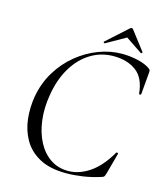

<svg xmlns="http://www.w3.org/2000/svg" viewBox="-116 -860 819 959"><g transform="rotate(15 293.5 -380.5)"><path d="M316.8 12.8Q231.8 12.8 177.8 -16.7Q123.8 -46.2 96.2 -95Q68.6 -143.8 62.5 -202Q56.4 -260.2 66.4 -317.8Q79.6 -390 115.3 -448.4Q151 -506.8 202.2 -548.7Q253.4 -590.6 313.2 -613.3Q373 -636 433.6 -636Q474.6 -636 515.1 -626.7Q555.6 -617.4 578.6 -600.6Q585.6 -595.8 586.6 -591.8Q587.6 -587.8 586.6 -576.8L577 -466Q576.2 -462.2 571.2 -462.2Q566.2 -462.2 566 -466Q558.6 -545.6 512.5 -579.7Q466.4 -613.8 395.8 -613.8Q330.8 -613.8 277.1 -580.7Q223.4 -547.6 187.3 -487.5Q151.2 -427.4 137.6 -346Q125.2 -274.8 133.2 -212.2Q141.2 -149.6 166 -102.2Q190.8 -54.8 230.7 -27.8Q270.6 -0.8 322.8 -0.8Q379.2 -0.8 433.6 -37.8Q488 -74.8 531.6 -151.2Q533.8 -154.4 538.7 -152.3Q543.6 -150.2 541.8 -147.4L512.4 -39.6Q508.6 -26.8 506 -22.7Q503.4 -18.6 494.4 -15.8Q446.8 -0.4 400.9 6.2Q355 12.8 316.8 12.8ZM335 -664Q333.8 -663 330.3 -666Q326.8 -669 329 -671L436.2 -767.6Q440.2 -772.6 445.7 -772.6Q451.2 -772.6 454.2 -767.6L528.4 -671Q530.4 -669 527 -665.5Q523.6 -662 521.4 -664L436.2 -721.2Z"/></g></svg>

Font: Cormorant Garamond Light
Style: Italic
Weight: 300
Italic angle: -10°
Designer: Christian Thalmann (Catharsis Fonts)
Foundry: Catharsis Fonts
Version: Version 4.001